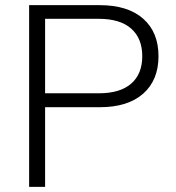

<svg xmlns="http://www.w3.org/2000/svg" viewBox="-20 -725 684 745"><path d="M93 0V-705H367Q476 -705 535.5 -652.5Q595 -600 595 -507Q595 -414 535.5 -361.5Q476 -309 367 -309H155V0ZM155 -363H363Q446 -363 489 -400.5Q532 -438 532 -507Q532 -576 489 -614Q446 -652 363 -652H155Z"/></svg>

Font: Winston Light
Style: Regular
Weight: 300
Designer: Original fonts by Vernon Adams / Changes by Cristiano Sobral
Foundry: Original fonts by Vernon Adams / Changes by Cristiano Sobral
Version: Version 2.503;July 17, 2020;FontCreator 13.0.0.2655 64-bit